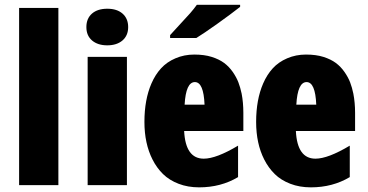

<svg xmlns="http://www.w3.org/2000/svg" viewBox="-20 -785 1562 814"><path d="M227.5 0H61V-751.5H227.5Z M346.2 -670.2Q346.2 -706.5 369.9 -727.3Q393.6 -748 434.8 -748Q476.1 -748 499.8 -727.1Q523.4 -706.1 523.4 -670.2Q523.4 -634.3 499.3 -613.5Q475.1 -592.8 434.8 -592.8Q394.5 -592.8 370.4 -613.3Q346.2 -633.8 346.2 -670.2ZM518.1 0H351.6V-543.9H518.1Z M998 -764.6V-755.9Q960.9 -726.6 901.6 -684.3Q842.3 -642.1 812.5 -624H701.2V-636.2Q770 -710.4 786.4 -729.2Q802.7 -748 814.5 -764.6ZM824.2 9.3Q776.4 9.3 737.1 -5.9Q697.8 -21 671.1 -47.1Q644.5 -73.2 626.5 -108.9Q592.3 -176.3 592.3 -268.1Q592.3 -362.8 622.1 -431.2Q638.2 -468.3 662.6 -495.1Q687 -522 723.9 -537.8Q760.7 -553.7 803.5 -553.7Q846.2 -553.7 877.7 -543.7Q909.2 -533.7 930.2 -518.1Q951.2 -502.4 966.8 -480Q982.4 -457.5 990.7 -435.8Q999 -414.1 1004.4 -388.2Q1011.7 -350.1 1011.7 -306.6V-229.5H760.7Q766.6 -112.3 843.8 -112.3Q897 -112.3 989.3 -167.5V-34.2Q916.5 9.3 824.2 9.3ZM806.2 -437Q768.1 -437 762.7 -341.3H847.2Q843.3 -437 806.2 -437Z M1297.9 9.3Q1250 9.3 1210.7 -5.9Q1171.4 -21 1144.8 -47.1Q1118.2 -73.2 1100.1 -108.9Q1065.9 -176.3 1065.9 -268.1Q1065.9 -362.8 1095.7 -431.2Q1111.8 -468.3 1136.2 -495.1Q1160.6 -522 1197.5 -537.8Q1234.4 -553.7 1277.1 -553.7Q1319.8 -553.7 1351.3 -543.7Q1382.8 -533.7 1403.8 -518.1Q1424.8 -502.4 1440.4 -480Q1456.1 -457.5 1464.4 -435.8Q1472.7 -414.1 1478 -388.2Q1485.4 -350.1 1485.4 -306.6V-229.5H1234.4Q1240.2 -112.3 1317.4 -112.3Q1370.6 -112.3 1462.9 -167.5V-34.2Q1390.1 9.3 1297.9 9.3ZM1279.8 -437Q1241.7 -437 1236.3 -341.3H1320.8Q1316.9 -437 1279.8 -437Z"/></svg>

Font: Open Sans Hebrew Condensed Extra Bold
Style: Regular
Weight: 800
Width: 3
Foundry: Ascender Corporation, Yanek Iontef
Version: Version 2.001;PS 002.001;hotconv 1.0.70;makeotf.lib2.5.58329